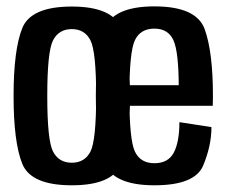

<svg xmlns="http://www.w3.org/2000/svg" viewBox="-20 -562 702 587"><path d="M626.5 -173.5Q626.5 -116.5 601.2 -56Q576 4.5 452 4.5Q323 4.5 298 -67.2Q273 -139 273 -269Q273 -401 298.8 -471.8Q324.5 -542.5 452 -542.5Q580.5 -542.5 605.8 -472.8Q631 -403 631 -268.5Q630.5 -252 630.5 -238.5H365V-301.5H534L526.5 -292.5Q526.5 -403.5 510.2 -439Q494 -474.5 452 -474.5Q409.5 -474.5 392.5 -439.2Q375.5 -404 375.5 -269.5Q375.5 -134 392.5 -98.5Q409.5 -63 452 -63Q494.5 -63 511.5 -95.8Q528.5 -128.5 528.5 -188.5L626.5 -173.5ZM199.5 4.5Q74.5 4.5 48 -61.5Q21.5 -127.5 21.5 -268.5Q21.5 -409.5 48 -475.8Q74.5 -542 199.5 -542Q324 -542 350.8 -475.5Q377.5 -409 377.5 -268Q377.5 -127 350.8 -61.2Q324 4.5 199.5 4.5ZM199.5 -64.5Q239 -64.5 256.5 -98.5Q274 -132.5 274 -268.5Q274 -404.5 256.5 -438.8Q239 -473 199.5 -473Q160 -473 142.2 -438.8Q124.5 -404.5 124.5 -268.5Q124.5 -132.5 142.2 -98.5Q160 -64.5 199.5 -64.5Z"/></svg>

Font: Anybody Narrow Medium
Style: Regular
Weight: 500
Width: 3
Designer: Tyler Finck
Foundry: Etcetera Type Company
Version: Version 1.000; ttfautohint (v1.8)